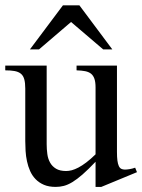

<svg xmlns="http://www.w3.org/2000/svg" viewBox="-20 -697 541 731"><path d="M365.7 14.6H343.8V-81.1Q315.4 -51.3 294.2 -32.7Q272.9 -14.2 255.6 -3.7Q238.3 6.8 223.1 10.7Q208 14.6 191.9 14.6Q166 14.6 147.2 6.6Q128.4 -1.5 115.5 -14.9Q102.5 -28.3 94.7 -45.9Q86.9 -63.5 82.8 -82.8Q78.6 -102.1 77.4 -122.1Q76.2 -142.1 76.2 -159.7V-359.9Q76.2 -381.8 72.3 -395.5Q68.4 -409.2 59.3 -416.5Q50.3 -423.8 35.6 -426.5Q21 -429.2 0 -429.2V-447.3H157.7V-147.9Q157.7 -128.9 160.2 -110.6Q162.6 -92.3 170.7 -77.9Q178.7 -63.5 193.4 -54.7Q208 -45.9 231.9 -45.9Q241.7 -45.9 253.2 -48.8Q264.6 -51.8 278.6 -59.1Q292.5 -66.4 308.6 -78.6Q324.7 -90.8 343.8 -109.4V-363.8Q343.8 -384.3 339.6 -396.7Q335.4 -409.2 326.7 -416.3Q317.9 -423.3 304.2 -426Q290.5 -428.7 271.5 -429.2V-447.3H425.3V-118.7Q425.3 -98.6 427 -85.7Q428.7 -72.8 432.4 -64.9Q436 -57.1 441.9 -54.2Q447.8 -51.3 455.6 -51.3Q462.4 -51.3 473.1 -53Q483.9 -54.7 494.6 -58.6L501.5 -41.5ZM373 -508.8 250.5 -613.3 128.4 -508.8H93.8L219.7 -676.8H282.2L407.7 -508.8Z"/></svg>

Font: Doulos SIL Phon
Style: Regular
Weight: 400
Designer: Walt Agee, Victor Gaultney, Peter Martin, Debbi Hosken, Becca Hirsbrunner
Foundry: SIL International
Version: Version 5.000